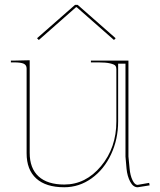

<svg xmlns="http://www.w3.org/2000/svg" viewBox="-20 -770 660 792"><path d="M140.1 -605 132.8 -612.3 289.6 -750H300.3L457 -612.3L450.2 -605L296.4 -740.2H293.5ZM24.9 -520H37.6L102.5 -521.5V-139.2Q102.5 -75.7 139.2 -42.2Q175.8 -8.8 245.1 -8.8Q333.5 -8.8 396.7 -84.7Q460 -160.6 460 -269V-484.9Q460 -493.7 455.8 -499Q451.7 -504.4 434.3 -508.5Q417 -512.7 384.8 -512.7H355V-520H509.8V-124.5L514.6 -74.7Q517.1 -46.4 526.4 -27.1Q535.6 -7.8 546.9 -7.3L595.2 -15.6L597.2 -5.4L548.3 2.4H547.4Q529.3 2.4 517.1 -20.5Q504.9 -43.5 502 -73.7L497.6 -124V-507.3H467.3V-269Q467.3 -195.8 438.2 -133.5Q409.2 -71.3 357.9 -34.4Q306.6 2.4 245.1 2.4Q169.4 2.4 129.6 -33.7Q89.8 -69.8 89.8 -137.7V-487.3Q89.8 -501.5 78.1 -507.1Q66.4 -512.7 37.6 -512.7H24.9Z"/></svg>

Font: ZnikomitNo25
Style: Regular
Weight: 100
Designer: gluk
Foundry: gluk
Version: Version 0.56